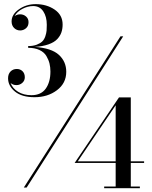

<svg xmlns="http://www.w3.org/2000/svg" viewBox="-20 -830 756 952"><path d="M308.5 -474Q308.5 -417.5 262.5 -382.8Q216.5 -348 151 -348Q88.5 -348 54.2 -376Q20 -404 20 -442Q20 -463 32.2 -475.5Q44.5 -488 63.5 -488Q80.5 -488 91.8 -476.8Q103 -465.5 103 -447Q103 -430 90.5 -419Q78 -408 61.5 -408Q44.5 -408 32.5 -418.5Q42 -392 69.5 -375Q97 -358 136 -358Q183.5 -358 206.8 -390.5Q230 -423 230 -475.5Q230 -496.5 225.5 -515Q221 -533.5 210 -552.2Q199 -571 175.8 -582Q152.5 -593 119.5 -593V-601.5Q144.5 -601.5 162.5 -608.5Q180.5 -615.5 190 -625Q199.5 -634.5 204.8 -650.2Q210 -666 211 -678Q212 -690 212 -707Q212 -747.5 194.5 -773.8Q177 -800 144.5 -800Q117.5 -800 90.8 -786Q64 -772 52.5 -750Q64.5 -759 80 -759Q97 -759 109.2 -748.2Q121.5 -737.5 121.5 -720Q121.5 -700.5 108.8 -689.8Q96 -679 80 -679Q62.5 -679 50 -691.2Q37.5 -703.5 37.5 -724Q37.5 -758.5 74 -784Q110.5 -809.5 157 -809.5Q211 -809.5 250.8 -782.5Q290.5 -755.5 290.5 -708.5Q290.5 -686.5 284.2 -668.8Q278 -651 263.2 -635.5Q248.5 -620 220.2 -610Q192 -600 152 -597.5Q235.5 -591.5 272 -558Q308.5 -524.5 308.5 -474ZM577.5 -650H591L112 100H98ZM673.5 95V103H496.5V95H553.5V-22H350L570 -347H628.5V-30H694.5V-22H628.5V95ZM365.5 -30H553.5V-308Z"/></svg>

Font: Bodoni* 16pt Medium
Style: Regular
Weight: 500
Version: Version 2.3